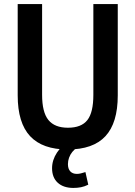

<svg xmlns="http://www.w3.org/2000/svg" viewBox="-20 -725 666 944"><path d="M313 10Q189 10 128 -55.5Q67 -121 67 -256V-705H187V-259Q187 -173 218 -135Q249 -97 314 -97Q380 -97 409.5 -134.5Q439 -172 439 -259V-705H559V-256Q559 -121 498.5 -55.5Q438 10 313 10ZM341 199Q292 199 264 173.5Q236 148 236 102Q236 62 260 25.5Q284 -11 325 -37L360 0Q346 9 335.5 22Q325 35 319.5 50.5Q314 66 314 82Q314 105 325.5 117.5Q337 130 358 130Q367 130 377.5 127.5Q388 125 400 121L414 183Q396 192 378.5 195.5Q361 199 341 199Z"/></svg>

Font: Nunito Sans 10pt Condensed
Style: Bold
Weight: 700
Width: 3
Designer: Vernon Adams
Foundry: Vernon Adams
Version: Version 3.101;gftools[0.9.27]